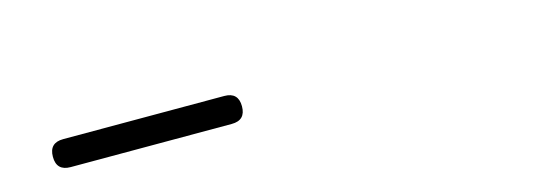

<svg xmlns="http://www.w3.org/2000/svg" viewBox="-12 -442 1228 421"><g transform="rotate(-15 602.0 -231.5)"><path d="M118.2 -199.7Q86.4 -199.7 86.4 -231.4Q86.4 -263.2 118.2 -263.2H483.9Q515.6 -263.2 515.6 -231.4Q515.6 -199.7 483.9 -199.7Z"/></g></svg>

Font: Erica Type
Style: Italic
Weight: 400
Monospace: yes
Designer: Peter Wiegel
Foundry: Peter Wiegel
Version: Version 1.000 2010 initial release